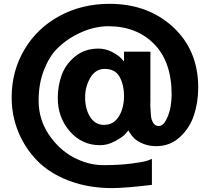

<svg xmlns="http://www.w3.org/2000/svg" viewBox="-20 -756 1079 988"><path d="M1000 -305.7Q1000 -229.5 978 -163.1Q956.1 -96.7 905.3 -50.3Q854.5 -3.9 784.2 -3.9Q746.1 -3.9 715.8 -16.6Q685.5 -29.3 670.4 -44.4Q655.3 -59.6 648.4 -72.3L640.6 -85Q633.8 -76.2 622.1 -63.5Q610.4 -50.8 572.3 -29.8Q534.2 -8.8 495.1 -8.8Q401.4 -8.8 339.4 -80.1Q277.3 -151.4 277.3 -251Q277.3 -315.4 297.9 -371.1Q318.4 -426.8 367.7 -466.3Q417 -505.9 486.3 -505.9Q522.5 -505.9 555.2 -489.3Q587.9 -472.7 603.5 -456.1L618.2 -439.5V-490.2H753.9V-234.4Q752.9 -223.6 753.9 -202.6Q754.9 -181.6 756.8 -160.2Q758.8 -138.7 769 -123Q779.3 -107.4 795.9 -107.4Q819.3 -107.4 835.9 -140.6Q852.5 -173.8 857.9 -208Q863.3 -242.2 863.3 -267.6Q863.3 -438.5 772.9 -529.8Q682.6 -621.1 536.1 -621.1Q502 -621.1 460 -611.3Q418 -601.6 367.2 -574.7Q316.4 -547.9 275.4 -507.3Q234.4 -466.8 206.5 -396.5Q178.7 -326.2 178.7 -238.3Q178.7 -141.6 231.4 -63.5Q284.2 14.6 359.4 54.2Q434.6 93.8 511.7 93.8Q591.8 93.8 654.3 85.9Q716.8 78.1 739.3 70.3L761.7 61.5V195.3Q624 211.9 556.6 211.9Q435.5 211.9 335.9 174.3Q236.3 136.7 172.9 72.3Q109.4 7.8 74.7 -76.2Q40 -160.2 40 -254.9Q40 -390.6 106 -501.5Q171.9 -612.3 287.1 -674.3Q402.3 -736.3 543 -736.3Q741.2 -736.3 870.6 -616.7Q1000 -497.1 1000 -305.7ZM618.2 -263.7Q618.2 -318.4 595.7 -359.9Q573.2 -401.4 518.6 -401.4Q471.7 -401.4 444.8 -356Q418 -310.5 418 -254.9Q418 -195.3 443.8 -154.3Q469.7 -113.3 515.6 -113.3Q563.5 -113.3 590.8 -155.8Q618.2 -198.2 618.2 -263.7Z"/></svg>

Font: FreeUniversal
Style: Bold
Weight: 700
Version: Version 1.001